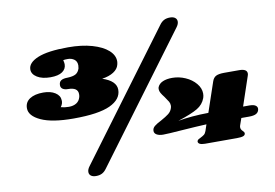

<svg xmlns="http://www.w3.org/2000/svg" viewBox="-83 -877 1557 1088"><g transform="rotate(-10 695.5 -333.0)"><path d="M954 -739Q973 -739 983.5 -731Q994 -723 994 -709Q994 -694 981 -677L448 41Q436 58 421.5 65.5Q407 73 387 73Q368 73 357.5 65Q347 57 347 43Q347 28 360 11L893 -707Q905 -724 919.5 -731.5Q934 -739 954 -739ZM1356 -138Q1353 -123 1339.5 -115.5Q1326 -108 1299 -108H1254L1241 -71Q1238 -64 1238 -57Q1238 -45 1248 -35.5Q1258 -26 1258 -20Q1258 -9 1246.5 -4.5Q1235 0 1210 0H1026Q1005 0 995 -6Q985 -12 987 -22Q989 -28 994.5 -31.5Q1000 -35 1007 -38Q1021 -45 1028.5 -51Q1036 -57 1041 -71L1053 -107Q1004 -105 906 -98Q828 -92 802 -92Q779 -92 765 -100Q751 -108 751 -122Q751 -138 764.5 -149Q778 -160 804 -173Q833 -189 848.5 -201Q864 -213 870 -231Q873 -239 873 -246Q873 -259 867 -269.5Q861 -280 846 -301Q834 -316 827.5 -327.5Q821 -339 821 -350Q821 -358 823 -362Q831 -381 853 -390.5Q875 -400 907 -400Q946 -400 982.5 -384Q1019 -368 1042 -340.5Q1065 -313 1065 -282Q1065 -269 1061 -257Q1048 -221 1013.5 -200.5Q979 -180 900 -154Q977 -168 1075 -169L1133 -340Q1140 -361 1155.5 -369Q1171 -377 1203 -377H1289Q1334 -377 1334 -350Q1334 -344 1331 -336L1275 -170H1312Q1336 -170 1347.5 -161.5Q1359 -153 1356 -138ZM516 -464Q595 -438 595 -387Q595 -332 528.5 -301Q462 -270 318 -270Q195 -270 131 -299.5Q67 -329 67 -373Q67 -408 95.5 -426.5Q124 -445 173 -445Q215 -445 241.5 -428Q268 -411 269 -384Q271 -365 257 -346Q278 -340 303 -340Q329 -340 346.5 -351Q364 -362 370 -384Q372 -390 372 -401Q372 -440 315 -440Q296 -440 285 -447.5Q274 -455 274 -469Q274 -488 286.5 -496Q299 -504 323 -504Q355 -505 371 -514Q387 -523 394 -545Q396 -557 396 -562Q396 -585 380.5 -596.5Q365 -608 343 -608Q325 -608 317 -606Q321 -590 321 -582Q321 -555 298 -539Q275 -523 230 -523Q182 -523 153 -541Q124 -559 124 -586Q124 -625 181.5 -649Q239 -673 356 -673Q435 -673 494 -656Q553 -639 585 -610.5Q617 -582 617 -547Q617 -538 614 -527Q608 -503 582.5 -486.5Q557 -470 516 -464Z"/></g></svg>

Font: Shrikhand
Style: Regular
Weight: 400
Italic angle: -14°
Version: Version 1.000;PS 1.000;hotconv 1.0.88;makeotf.lib2.5.647800